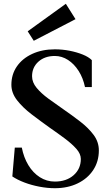

<svg xmlns="http://www.w3.org/2000/svg" viewBox="-20 -976 581 1012"><path d="M269 16Q230 16 188 8Q146 0 109 -14Q72 -28 45 -46L58 -198H95Q105 -146 129.5 -105.5Q154 -65 190 -42Q226 -19 269 -19Q330 -19 368 -52.5Q406 -86 406 -138Q406 -165 382.5 -191.5Q359 -218 321.5 -246Q284 -274 242 -303Q193 -338 146.5 -373.5Q100 -409 70 -447.5Q40 -486 40 -529Q40 -584 69 -626Q98 -668 150 -692Q202 -716 269 -716Q309 -716 347 -708.5Q385 -701 416 -688.5Q447 -676 464 -659V-517H428Q418 -565 394.5 -602Q371 -639 338.5 -660Q306 -681 269 -681Q216 -681 182.5 -651Q149 -621 149 -574Q149 -542 173 -513Q197 -484 234.5 -456.5Q272 -429 314 -400Q359 -369 402.5 -335.5Q446 -302 473.5 -265Q501 -228 501 -183Q501 -125 471.5 -80Q442 -35 389.5 -9.5Q337 16 269 16ZM158 -761 126 -811 327 -956 378 -875Z"/></svg>

Font: Wittgenstein Medium
Style: Regular
Weight: 500
Designer: Jörg Drees
Foundry: Jörg Drees
Version: Version 1.500